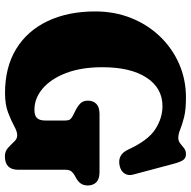

<svg xmlns="http://www.w3.org/2000/svg" viewBox="-18 -732 760 764"><g transform="rotate(90 362.0 -350.0)"><path d="M655.5 -42.5Q655.5 10.5 602 10.5Q582 10.5 568.5 -1.8Q555 -14 543.8 -26.2Q532.5 -38.5 518.5 -38.5Q503.5 -38.5 481.8 -26.5Q460 -14.5 428 -2.2Q396 10 350 10Q247.5 10 175 -34.2Q102.5 -78.5 64 -159.5Q25.5 -240.5 25.5 -349.5Q25.5 -426 51.8 -491.8Q78 -557.5 125 -606.5Q172 -655.5 234.2 -682.8Q296.5 -710 368.5 -710Q416.5 -710 446.2 -702.5Q476 -695 494.8 -687.2Q513.5 -679.5 528.5 -679.5Q541.5 -679.5 550.8 -687.2Q560 -695 569.8 -702.5Q579.5 -710 593.5 -710Q608.5 -710 616.5 -699.2Q624.5 -688.5 632 -660L674.5 -500.5Q680 -481 670.8 -466.2Q661.5 -451.5 641.5 -446.5Q596 -435.5 575.5 -479.5Q539 -559 494.5 -587.8Q450 -616.5 402.5 -616.5Q330.5 -616.5 289 -553.2Q247.5 -490 247.5 -377.5Q247.5 -292.5 271 -232Q294.5 -171.5 333 -139.2Q371.5 -107 416.5 -107Q441 -107 450.2 -117.8Q459.5 -128.5 459.5 -149V-229.5Q459.5 -244.5 453.5 -250.8Q447.5 -257 435.5 -262.5L420.5 -270Q403 -278.5 391.8 -289.5Q380.5 -300.5 380.5 -319.5Q380.5 -341 393.5 -353.5Q406.5 -366 434 -366H664.5Q692.5 -366 705.2 -353.2Q718 -340.5 718 -319.5Q718 -302.5 710.2 -291.5Q702.5 -280.5 688 -272.5L679.5 -268Q670 -263 662.8 -255Q655.5 -247 655.5 -229.5Z"/></g></svg>

Font: Fraunces 144pt SuperSoft Black
Style: Regular
Weight: 900
Version: Version 1.000;[b76b70a41]